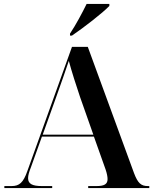

<svg xmlns="http://www.w3.org/2000/svg" viewBox="-20 -951 775 971"><path d="M334 -781V-771H344C403 -811 500 -886 533 -921V-931H418C396 -886 363 -824 334 -781ZM2 0H244V-10H191C144 -10 122 -21 122 -50C122 -64 127 -81 136 -104L192 -260H455L514 -94C521 -73 524 -57 524 -45C524 -19 506 -10 468 -10H426V0H735V-10H728C693 -10 677 -25 658 -75L424 -714H344L118 -85C98 -28 78 -10 39 -10H2ZM196 -270 268 -471C288 -528 311 -591 328 -643C342 -591 366 -516 385 -460L452 -270Z"/></svg>

Font: Noto Serif Display SemiBold
Style: Regular
Weight: 600
Designer: Monotype Design Team
Foundry: Monotype Imaging Inc.
Version: Version 2.009